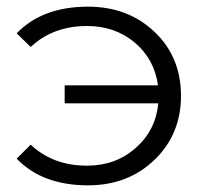

<svg xmlns="http://www.w3.org/2000/svg" viewBox="-20 -550 611 576"><path d="M244 -530Q364 -530 443.5 -454.5Q523 -379 523 -263Q523 -147 443.5 -70.5Q364 6 244 6Q107 6 30 -74L72 -116Q139 -53 241 -53Q327 -53 387 -106Q447 -159 455 -240H174V-294H454Q443 -373 384 -422.5Q325 -472 241 -472Q139 -472 72 -409L30 -450Q107 -530 244 -530Z"/></svg>

Font: Montserrat Alternates
Style: Regular
Weight: 400
Designer: Julieta Ulanovsky
Foundry: Julieta Ulanovsky
Version: Version 7.200;PS 007.200;hotconv 1.0.88;makeotf.lib2.5.64775